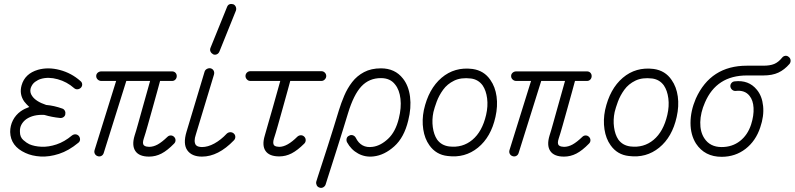

<svg xmlns="http://www.w3.org/2000/svg" viewBox="-20 -756 3907 944"><path d="M105 -4Q32 -37 30 -107Q30 -138 43.5 -164.5Q57 -191 82 -209Q92 -216 102.5 -221Q113 -226 124 -230Q117 -237 110.5 -243.5Q104 -250 99 -257Q74 -293 86 -336Q102 -394 167 -413Q217 -427 274 -412Q331 -397 375 -358Q383 -352 384 -342.5Q385 -333 378 -325Q371 -318 361.5 -317Q352 -316 344 -323Q309 -354 263.5 -366.5Q218 -379 181 -368Q167 -364 152.5 -353.5Q138 -343 131 -323Q125 -302 138 -284Q156 -257 207 -240Q245 -237 287 -222Q295 -219 299 -211Q303 -203 301 -194Q300 -186 292.5 -180.5Q285 -175 275 -176Q235 -180 198 -191Q144 -194 109 -170Q94 -159 85.5 -143.5Q77 -128 78 -108Q78 -82 94.5 -67.5Q111 -53 124 -47Q149 -36 184 -34.5Q219 -33 258 -46Q297 -59 334 -90Q342 -96 351.5 -95.5Q361 -95 368 -87Q374 -79 373.5 -69.5Q373 -60 365 -54Q318 -15 270 0.5Q222 16 179.5 13.5Q137 11 105 -4Z M713 14Q664 14 645.5 -13.5Q627 -41 642 -90Q649 -111 659 -147.5Q669 -184 680.5 -224.5Q692 -265 702 -301Q712 -337 718 -358H601L490 -4Q487 6 478.5 10.5Q470 15 461 12Q451 9 446.5 0.5Q442 -8 445 -18L551 -358H478Q468 -358 460.5 -365Q453 -372 453 -382Q453 -392 460.5 -398.5Q468 -405 478 -405H826Q836 -405 842.5 -398.5Q849 -392 849 -382Q849 -372 842.5 -365Q836 -358 826 -358H767Q763 -343 753 -306.5Q743 -270 730.5 -225.5Q718 -181 706.5 -140Q695 -99 687 -75Q679 -51 687 -42Q692 -37 700 -35.5Q708 -34 713 -34Q734 -34 755 -45.5Q776 -57 803 -83Q810 -90 819.5 -90Q829 -90 836 -83Q843 -76 843 -66.5Q843 -57 836 -50Q803 -16 774 -1Q745 14 713 14Z M973 14Q923 14 901 -17Q879 -48 897 -108L986 -404Q989 -413 998 -417.5Q1007 -422 1016 -420Q1026 -417 1030.5 -408.5Q1035 -400 1032 -389L943 -95Q931 -60 943 -43Q948 -37 957 -35Q966 -33 973 -33Q1002 -33 1034 -50.5Q1066 -68 1095 -99Q1103 -106 1112.5 -106Q1122 -106 1129 -100Q1137 -93 1137 -83Q1137 -73 1130 -66Q1053 14 973 14ZM1059 -503Q1055 -493 1046 -489Q1037 -485 1028 -489Q1019 -494 1015 -502.5Q1011 -511 1015 -521L1096 -721Q1100 -732 1108.5 -735Q1117 -738 1127 -735Q1136 -731 1139.5 -722Q1143 -713 1140 -704Z M1353 13Q1304 13 1285.5 -14Q1267 -41 1282 -90Q1288 -112 1298.5 -148Q1309 -184 1320.5 -224.5Q1332 -265 1342 -301Q1352 -337 1358 -358H1211Q1201 -358 1194 -365.5Q1187 -373 1187 -382Q1187 -392 1194 -399Q1201 -406 1211 -406H1560Q1570 -406 1577 -399Q1584 -392 1584 -382Q1584 -373 1577 -365.5Q1570 -358 1560 -358H1407Q1403 -343 1393 -306.5Q1383 -270 1370.5 -225.5Q1358 -181 1346.5 -140Q1335 -99 1327 -75Q1320 -53 1327 -42Q1332 -37 1340 -35.5Q1348 -34 1353 -34Q1392 -34 1442 -84Q1450 -91 1459.5 -91Q1469 -91 1476 -84Q1483 -77 1483 -67Q1483 -57 1476 -50Q1443 -17 1414 -2Q1385 13 1353 13Z M1550 166Q1541 163 1537 154.5Q1533 146 1535 137Q1535 136 1543 111.5Q1551 87 1564 47Q1577 7 1592 -39.5Q1607 -86 1621 -131.5Q1635 -177 1646 -213Q1657 -249 1672.5 -285.5Q1688 -322 1711.5 -352.5Q1735 -383 1770 -401.5Q1805 -420 1853 -420Q1922 -420 1961 -370Q1989 -335 1996 -280.5Q2003 -226 1987 -163Q1967 -80 1918.5 -36.5Q1870 7 1817 13Q1776 18 1741 -1Q1706 -20 1686 -57Q1682 -66 1684.5 -75.5Q1687 -85 1697 -89Q1705 -94 1714.5 -91Q1724 -88 1729 -79Q1755 -26 1812 -34Q1851 -39 1888 -73.5Q1925 -108 1941 -174Q1954 -226 1949 -270Q1944 -314 1923 -340Q1899 -372 1853 -372Q1795 -372 1757 -331.5Q1719 -291 1691 -199Q1680 -163 1666 -117.5Q1652 -72 1637 -25Q1622 22 1609.5 61.5Q1597 101 1589 125.5Q1581 150 1581 151Q1578 160 1569 165Q1560 170 1550 166Z M2181 11Q2124 5 2091 -42Q2068 -74 2061 -120Q2054 -166 2064 -215Q2087 -319 2151 -373.5Q2215 -428 2303 -417Q2360 -409 2391 -363Q2415 -329 2421.5 -281.5Q2428 -234 2416 -181Q2394 -82 2330 -30Q2266 22 2181 11ZM2188 -36Q2254 -28 2302.5 -68.5Q2351 -109 2370 -191Q2380 -234 2375 -272.5Q2370 -311 2353 -336Q2332 -365 2296 -370Q2247 -376 2213 -359.5Q2179 -343 2158.5 -314.5Q2138 -286 2127 -256Q2116 -226 2111 -205Q2103 -167 2108 -130.5Q2113 -94 2129 -70Q2150 -41 2188 -36Z M2753 14Q2704 14 2685.5 -13.5Q2667 -41 2682 -90Q2689 -111 2699 -147.5Q2709 -184 2720.5 -224.5Q2732 -265 2742 -301Q2752 -337 2758 -358H2641L2530 -4Q2527 6 2518.5 10.5Q2510 15 2501 12Q2491 9 2486.5 0.5Q2482 -8 2485 -18L2591 -358H2518Q2508 -358 2500.5 -365Q2493 -372 2493 -382Q2493 -392 2500.5 -398.5Q2508 -405 2518 -405H2866Q2876 -405 2882.5 -398.5Q2889 -392 2889 -382Q2889 -372 2882.5 -365Q2876 -358 2866 -358H2807Q2803 -343 2793 -306.5Q2783 -270 2770.5 -225.5Q2758 -181 2746.5 -140Q2735 -99 2727 -75Q2719 -51 2727 -42Q2732 -37 2740 -35.5Q2748 -34 2753 -34Q2774 -34 2795 -45.5Q2816 -57 2843 -83Q2850 -90 2859.5 -90Q2869 -90 2876 -83Q2883 -76 2883 -66.5Q2883 -57 2876 -50Q2843 -16 2814 -1Q2785 14 2753 14Z M3072 11Q3015 5 2982 -42Q2959 -74 2952 -120Q2945 -166 2955 -215Q2978 -319 3042 -373.5Q3106 -428 3194 -417Q3251 -409 3282 -363Q3306 -329 3312.5 -281.5Q3319 -234 3307 -181Q3285 -82 3221 -30Q3157 22 3072 11ZM3079 -36Q3145 -28 3193.5 -68.5Q3242 -109 3261 -191Q3271 -234 3266 -272.5Q3261 -311 3244 -336Q3223 -365 3187 -370Q3138 -376 3104 -359.5Q3070 -343 3049.5 -314.5Q3029 -286 3018 -256Q3007 -226 3002 -205Q2994 -167 2999 -130.5Q3004 -94 3020 -70Q3041 -41 3079 -36Z M3528 15Q3445 15 3402 -50Q3375 -93 3375 -151.5Q3375 -210 3401 -271Q3474 -433 3652 -433H3733Q3766 -433 3786.5 -441.5Q3807 -450 3825 -472Q3831 -480 3840.5 -481.5Q3850 -483 3858 -476Q3866 -470 3867 -460Q3868 -450 3862 -442Q3837 -413 3807 -399Q3777 -385 3733 -385H3652Q3503 -385 3446 -252Q3424 -202 3423 -155Q3422 -108 3443 -76Q3471 -33 3528 -33Q3580 -33 3618 -62.5Q3656 -92 3673 -144Q3687 -188 3685 -225.5Q3683 -263 3665 -285Q3642 -314 3598 -309Q3588 -308 3580.5 -314Q3573 -320 3571 -330Q3570 -340 3576 -347.5Q3582 -355 3592 -356Q3661 -364 3701 -315Q3727 -284 3732 -234.5Q3737 -185 3718 -130Q3696 -63 3645.5 -24Q3595 15 3528 15Z"/></svg>

Font: Zen Kurenaido
Style: ARC
Weight: 400
Designer: Yoshimichi Ohira
Foundry: Positype
Version: Version 1.001